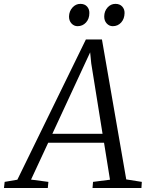

<svg xmlns="http://www.w3.org/2000/svg" viewBox="-80 -948 750 968"><path d="M-60 0 -56.5 -31 7.5 -42 353 -749H434L556.5 -43.5L635 -31L633 0H386.5L389 -31L474.5 -42L444.5 -228.5H163L76.5 -42.5L164 -31L161 0ZM184 -273.5H437L380 -628.5L374.5 -684L350.5 -632.5ZM311 -816Q293 -816 280.2 -830Q267.5 -844 268 -866Q269 -892 285.5 -910.2Q302 -928.5 325 -928.5Q347 -928.5 359 -915Q371 -901.5 370.5 -882Q370.5 -853 353.5 -834.5Q336.5 -816 311 -816ZM488.5 -816Q470.5 -816 457.8 -830Q445 -844 445.5 -866Q446 -892 462.2 -910.2Q478.5 -928.5 502 -928.5Q524 -928.5 536.2 -915Q548.5 -901.5 548 -882Q547.5 -853 530.8 -834.5Q514 -816 488.5 -816Z"/></svg>

Font: Merriweather 48pt Light
Style: Italic
Weight: 300
Italic angle: -7.8°
Version: Version 2.101